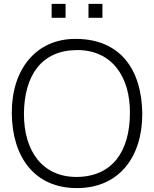

<svg xmlns="http://www.w3.org/2000/svg" viewBox="-20 -968 806 1004"><path d="M250 -947.9V-875H322.9V-947.9ZM442.7 -947.9V-875H515.6V-947.9ZM382.3 15.6C603.1 15.6 725 -147.9 724 -375C720.8 -607.3 607.3 -761.5 382.3 -764.6C167.7 -768.8 39.6 -603.1 41.7 -375C43.8 -146.9 160.4 15.6 382.3 15.6ZM382.3 -42.7C201 -41.7 104.2 -179.2 105.2 -375C107.3 -571.9 195.8 -705.2 382.3 -706.2C562.5 -707.3 661.5 -569.8 659.4 -375C658.3 -179.2 569.8 -44.8 382.3 -42.7Z"/></svg>

Font: Manrope3 Light
Style: Regular
Weight: 300
Designer: Mikhail Sharanda
Foundry: Mikhail Sharanda
Version: Version 3.000;PS 003.000;hotconv 1.0.88;makeotf.lib2.5.64775